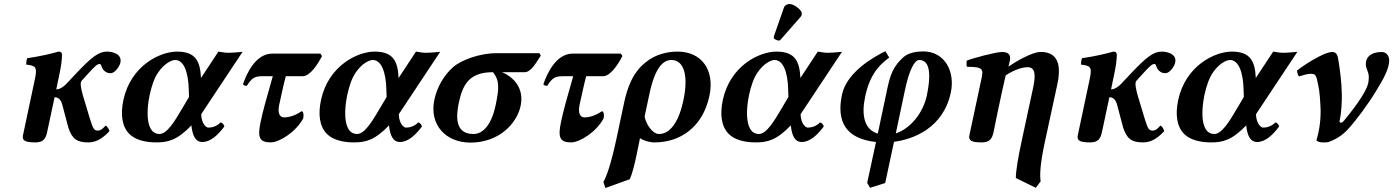

<svg xmlns="http://www.w3.org/2000/svg" viewBox="-20 -702 6966 960"><path d="M216 -43C216 -43 235 -131 253 -216C273 -216 285 -201 291 -180L322 -63C341 -7 365 10 421 10C455 10 488 -4 527 -46C526 -54 517 -71 508 -74C491 -56 483 -49 470 -49C450 -49 445 -59 430 -107L395 -223C387 -251 378 -288 388 -298L416 -329C460 -377 466 -382 480 -382C485 -382 489 -364 495 -355C503 -345 514 -336 533 -336C554 -336 577 -368 582 -389C591 -433 542 -444 514 -444C474 -444 438 -417 358 -332L314 -285C292 -262 274 -255 261 -255L260 -249C265 -275 271 -301 275 -321C286 -371 290 -405 290 -427C290 -438 286 -444 273 -444C238 -434 180 -420 116 -411C112 -403 111 -384 111 -379C159 -374 167 -366 155 -309C135 -215 95 -26 95 -26C89 1 106 10 157 10C197 10 209 -9 216 -43Z M865 -444C780 -444 634 -374 597 -202C582 -131 589 -70 627 -32C655 -4 703 10 761 10C819 10 865 0 937 -75C942 -28 955 8 992 8C1033 8 1071 -28 1102 -70C1098 -82 1091 -88 1083 -90C1062 -68 1037 -64 1021 -64C1011 -64 987 -84 986 -131L1193 -443C1166 -440 1135 -438 1122 -438C1111 -438 1100 -439 1072 -444L985 -312C981 -395 959 -444 865 -444ZM925 -217 896 -168C850 -89 814 -32 777 -32C709 -32 711 -146 728 -226C738 -272 751 -311 771 -340C799 -381 835 -402 856 -402C898 -402 922 -344 924 -251Z M1344 -321C1313 -212 1295 -150 1283 -92C1267 -16 1276 10 1334 10C1376 10 1460 -42 1496 -110C1500 -127 1497 -145 1488 -146C1446 -117 1412 -115 1400 -115C1379 -115 1367 -136 1376 -178C1383 -210 1399 -285 1409 -321H1494C1531 -321 1571 -384 1590 -422L1582 -434H1342C1258 -434 1213 -334 1195 -281C1197 -275 1205 -273 1214 -273C1242 -317 1256 -321 1300 -321Z M1853 -444C1768 -444 1622 -374 1585 -202C1570 -131 1577 -70 1615 -32C1643 -4 1691 10 1749 10C1807 10 1853 0 1925 -75C1930 -28 1943 8 1980 8C2021 8 2059 -28 2090 -70C2086 -82 2079 -88 2071 -90C2050 -68 2025 -64 2009 -64C1999 -64 1975 -84 1974 -131L2181 -443C2154 -440 2123 -438 2110 -438C2099 -438 2088 -439 2060 -444L1973 -312C1969 -395 1947 -444 1853 -444ZM1913 -217 1884 -168C1838 -89 1802 -32 1765 -32C1697 -32 1699 -146 1716 -226C1726 -272 1739 -311 1759 -340C1787 -381 1823 -402 1844 -402C1886 -402 1910 -344 1912 -251Z M2603 -341C2636 -341 2661 -390 2684 -424L2677 -436H2460C2378 -436 2284 -401 2245 -366C2198 -324 2165 -265 2152 -204C2125 -78 2209 11 2332 11C2475 11 2564 -84 2583 -172C2602 -261 2548 -317 2490 -341ZM2347 -32C2254 -32 2260 -120 2274 -188C2294 -283 2329 -341 2445 -341C2477 -301 2477 -266 2458 -175C2438 -81 2397 -32 2347 -32Z M2846 -321C2815 -212 2797 -150 2785 -92C2769 -16 2778 10 2836 10C2878 10 2962 -42 2998 -110C3002 -127 2999 -145 2990 -146C2948 -117 2914 -115 2902 -115C2881 -115 2869 -136 2878 -178C2885 -210 2901 -285 2911 -321H2996C3033 -321 3073 -384 3092 -422L3084 -434H2844C2760 -434 2715 -334 2697 -281C2699 -275 2707 -273 2716 -273C2744 -317 2758 -321 2802 -321Z M3129 194C3141 167 3152 124 3162 77C3168 48 3174 17 3180 -11C3197 0 3224 10 3253 10C3383 10 3494 -68 3527 -222C3555 -353 3487 -444 3368 -444C3320 -444 3259 -432 3209 -391C3175 -363 3128 -319 3100 -186L3062 -7C3035 118 3014 177 2997 208L3007 238ZM3397 -200C3375 -97 3333 -32 3275 -32C3242 -32 3210 -82 3203 -119L3227 -232C3257 -374 3301 -402 3337 -402C3398 -402 3424 -329 3397 -200Z M3862 -444C3777 -444 3631 -374 3594 -202C3579 -131 3586 -70 3624 -32C3652 -4 3700 10 3758 10C3816 10 3862 0 3934 -75C3939 -28 3952 8 3989 8C4030 8 4068 -28 4099 -70C4095 -82 4088 -88 4080 -90C4059 -68 4034 -64 4018 -64C4008 -64 3984 -84 3983 -131L4190 -443C4163 -440 4132 -438 4119 -438C4108 -438 4097 -439 4069 -444L3982 -312C3978 -395 3956 -444 3862 -444ZM3922 -217 3893 -168C3847 -89 3811 -32 3774 -32C3706 -32 3708 -146 3725 -226C3735 -272 3748 -311 3768 -340C3796 -381 3832 -402 3853 -402C3895 -402 3919 -344 3921 -251ZM3928 -682C3917 -682 3904 -676 3900 -665L3850 -522C3849 -519 3849 -514 3849 -513C3849 -506 3867 -499 3875 -499C3879 -499 3883 -503 3886 -507L3984 -619C3988 -624 3989 -629 3989 -634C3989 -654 3948 -682 3928 -682Z M4330 237 4406 213 4450 7C4544 -5 4696 -60 4734 -239C4756 -341 4707 -445 4595 -445C4564 -445 4521 -438 4497 -416C4448 -372 4432 -331 4417 -261L4369 -34C4301 -54 4286 -127 4306 -220C4332 -343 4390 -387 4426 -414L4407 -446C4352 -419 4214 -343 4190 -229C4161 -93 4210 -8 4360 8L4316 212ZM4614 -224C4595 -135 4530 -58 4459 -35L4504 -248C4527 -358 4554 -402 4576 -402C4618 -402 4642 -358 4614 -224Z M4815 -368C4896 -368 4898 -356 4887 -307C4867 -213 4827 -26 4827 -26C4821 1 4838 10 4889 10C4929 10 4941 -9 4948 -43C4948 -43 4982 -212 5007 -319C5008 -321 5008 -323 5008 -325C5046 -350 5088 -366 5118 -366C5157 -366 5159 -327 5146 -265L5089 0C5071 83 5060 147 5059 188L5159 237L5183 205C5179 173 5179 124 5206 0L5267 -282C5292 -400 5253 -444 5180 -442C5140 -441 5060 -395 5022 -369C5024 -377 5027 -386 5029 -397C5036 -430 5021 -442 4989 -442C4959 -442 4844 -411 4814 -399C4812 -389 4812 -374 4815 -368Z M5490 -43C5490 -43 5509 -131 5527 -216C5547 -216 5559 -201 5565 -180L5596 -63C5615 -7 5639 10 5695 10C5729 10 5762 -4 5801 -46C5800 -54 5791 -71 5782 -74C5765 -56 5757 -49 5744 -49C5724 -49 5719 -59 5704 -107L5669 -223C5661 -251 5652 -288 5662 -298L5690 -329C5734 -377 5740 -382 5754 -382C5759 -382 5763 -364 5769 -355C5777 -345 5788 -336 5807 -336C5828 -336 5851 -368 5856 -389C5865 -433 5816 -444 5788 -444C5748 -444 5712 -417 5632 -332L5588 -285C5566 -262 5548 -255 5535 -255L5534 -249C5539 -275 5545 -301 5549 -321C5560 -371 5564 -405 5564 -427C5564 -438 5560 -444 5547 -444C5512 -434 5454 -420 5390 -411C5386 -403 5385 -384 5385 -379C5433 -374 5441 -366 5429 -309C5409 -215 5369 -26 5369 -26C5363 1 5380 10 5431 10C5471 10 5483 -9 5490 -43Z M6139 -444C6054 -444 5908 -374 5871 -202C5856 -131 5863 -70 5901 -32C5929 -4 5977 10 6035 10C6093 10 6139 0 6211 -75C6216 -28 6229 8 6266 8C6307 8 6345 -28 6376 -70C6372 -82 6365 -88 6357 -90C6336 -68 6311 -64 6295 -64C6285 -64 6261 -84 6260 -131L6467 -443C6440 -440 6409 -438 6396 -438C6385 -438 6374 -439 6346 -444L6259 -312C6255 -395 6233 -444 6139 -444ZM6199 -217 6170 -168C6124 -89 6088 -32 6051 -32C5983 -32 5985 -146 6002 -226C6012 -272 6025 -311 6045 -340C6073 -381 6109 -402 6130 -402C6172 -402 6196 -344 6198 -251Z M6570 -282C6579 -243 6581 -198 6583 -154C6584 -101 6577 -50 6562 0C6566 4 6575 10 6593 10C6611 10 6618 10 6623 8C6657 -4 6692 -25 6719 -55C6762 -102 6818 -177 6861 -248C6895 -303 6926 -358 6926 -399C6926 -423 6912 -442 6889 -442C6835 -442 6809 -417 6809 -382C6809 -356 6824 -346 6824 -315C6824 -307 6823 -297 6821 -286C6814 -253 6774 -188 6701 -100C6685 -80 6676 -90 6678 -99C6687 -136 6690 -194 6689 -233C6688 -293 6680 -352 6671 -407C6667 -432 6658 -442 6641 -442C6599 -442 6495 -374 6465 -349C6466 -339 6470 -324 6475 -320C6501 -328 6519 -333 6533 -333C6557 -333 6561 -328 6570 -282Z"/></svg>

Font: Libertinus Serif
Style: Bold Italic
Weight: 700
Italic angle: -12°
Designer: Philipp H. Poll, Khaled Hosny
Foundry: Caleb Maclennan
Version: Version 7.050;RELEASE